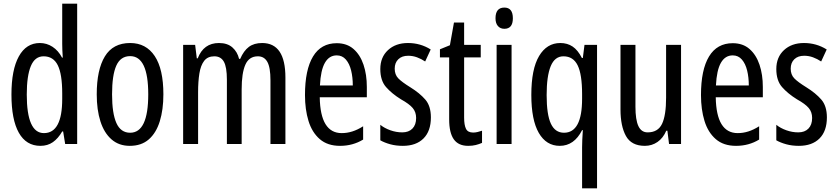

<svg xmlns="http://www.w3.org/2000/svg" viewBox="-20 -780 4531 1040"><path d="M199 10Q122 10 82 -61Q42 -132 42 -268Q42 -402 82 -474.5Q122 -547 196 -547Q233 -547 264.5 -526.5Q296 -506 316 -468H320Q317 -513 317 -542V-760H398V0H333L322 -68H317Q295 -30 266.5 -10Q238 10 199 10ZM218 -59Q317 -59 317 -244V-274Q317 -378 293 -426.5Q269 -475 216 -475Q169 -475 147 -422Q125 -369 125 -268Q125 -59 218 -59Z M865 -269Q865 -186 845.5 -123Q826 -60 786 -25Q746 10 683 10Q624 10 584 -25Q544 -60 524 -122.5Q504 -185 504 -269Q504 -402 548 -474.5Q592 -547 685 -547Q771 -547 818 -476.5Q865 -406 865 -269ZM587 -269Q587 -166 610.5 -113.5Q634 -61 685 -61Q783 -61 783 -269Q783 -476 685 -476Q633 -476 610 -424.5Q587 -373 587 -269Z M1400 -547Q1526 -547 1526 -360V0H1445V-345Q1445 -415 1428 -445Q1411 -475 1377 -475Q1329 -475 1309 -429.5Q1289 -384 1289 -296V0H1209V-348Q1209 -417 1192.5 -446Q1176 -475 1141 -475Q1105 -475 1086 -450.5Q1067 -426 1060 -382Q1053 -338 1053 -281V0H972V-537H1037L1046 -464H1051Q1083 -547 1166 -547Q1212 -547 1239 -523Q1266 -499 1275 -461H1281Q1300 -505 1328 -526Q1356 -547 1400 -547Z M1804 -546Q1859 -546 1895 -514.5Q1931 -483 1949 -429.5Q1967 -376 1967 -309V-253H1712Q1715 -59 1831 -59Q1860 -59 1888.5 -68Q1917 -77 1947 -96V-24Q1891 10 1822 10Q1754 10 1712 -26.5Q1670 -63 1651 -125Q1632 -187 1632 -265Q1632 -402 1675.5 -474Q1719 -546 1804 -546ZM1804 -480Q1763 -480 1740 -440Q1717 -400 1713 -317H1891Q1891 -361 1882 -398Q1873 -435 1853.5 -457.5Q1834 -480 1804 -480Z M2314 -144Q2314 -70 2274 -30Q2234 10 2162 10Q2125 10 2094 1.5Q2063 -7 2040 -20V-104Q2062 -86 2094 -74.5Q2126 -63 2159 -63Q2194 -63 2214 -83.5Q2234 -104 2234 -141Q2234 -173 2215.5 -195Q2197 -217 2152 -242Q2102 -273 2071 -308.5Q2040 -344 2040 -406Q2040 -470 2081.5 -508.5Q2123 -547 2190 -547Q2257 -547 2313 -512L2283 -447Q2262 -461 2239 -469.5Q2216 -478 2191 -478Q2157 -478 2137.5 -459Q2118 -440 2118 -408Q2118 -376 2137 -356Q2156 -336 2203 -307Q2253 -276 2283.5 -241Q2314 -206 2314 -144Z M2543 -62Q2555 -62 2567 -65Q2579 -68 2591 -72V-6Q2575 1 2557 5.5Q2539 10 2516 10Q2463 10 2438 -25.5Q2413 -61 2413 -133V-469H2363V-513L2417 -535L2439 -658H2494V-537H2584V-469H2494V-143Q2494 -103 2504 -82.5Q2514 -62 2543 -62Z M2712 -739Q2758 -739 2758 -681Q2758 -624 2712 -624Q2690 -624 2677 -639Q2664 -654 2664 -681Q2664 -739 2712 -739ZM2751 -537V0H2670V-537Z M3133 18Q3133 1 3134 -22Q3135 -45 3137 -75H3133Q3090 10 3012 10Q2939 10 2898.5 -60Q2858 -130 2858 -266Q2858 -406 2900 -476.5Q2942 -547 3015 -547Q3053 -547 3081.5 -528Q3110 -509 3132 -466H3137L3146 -537H3214V240H3133ZM3035 -61Q3133 -61 3133 -245V-270Q3133 -377 3109 -426Q3085 -475 3032 -475Q2985 -475 2963 -421.5Q2941 -368 2941 -265Q2941 -159 2964 -110Q2987 -61 3035 -61Z M3669 -537V0H3604L3595 -72H3589Q3572 -32 3541.5 -11Q3511 10 3473 10Q3400 10 3370.5 -43.5Q3341 -97 3341 -187V-537H3422V-202Q3422 -131 3438 -97Q3454 -63 3488 -63Q3544 -63 3566 -109Q3588 -155 3588 -251V-537Z M3949 -546Q4004 -546 4040 -514.5Q4076 -483 4094 -429.5Q4112 -376 4112 -309V-253H3857Q3860 -59 3976 -59Q4005 -59 4033.5 -68Q4062 -77 4092 -96V-24Q4036 10 3967 10Q3899 10 3857 -26.5Q3815 -63 3796 -125Q3777 -187 3777 -265Q3777 -402 3820.5 -474Q3864 -546 3949 -546ZM3949 -480Q3908 -480 3885 -440Q3862 -400 3858 -317H4036Q4036 -361 4027 -398Q4018 -435 3998.5 -457.5Q3979 -480 3949 -480Z M4459 -144Q4459 -70 4419 -30Q4379 10 4307 10Q4270 10 4239 1.5Q4208 -7 4185 -20V-104Q4207 -86 4239 -74.5Q4271 -63 4304 -63Q4339 -63 4359 -83.5Q4379 -104 4379 -141Q4379 -173 4360.5 -195Q4342 -217 4297 -242Q4247 -273 4216 -308.5Q4185 -344 4185 -406Q4185 -470 4226.5 -508.5Q4268 -547 4335 -547Q4402 -547 4458 -512L4428 -447Q4407 -461 4384 -469.5Q4361 -478 4336 -478Q4302 -478 4282.5 -459Q4263 -440 4263 -408Q4263 -376 4282 -356Q4301 -336 4348 -307Q4398 -276 4428.5 -241Q4459 -206 4459 -144Z"/></svg>

Font: Noto Sans Thai ExtCond
Style: Regular
Weight: 400
Width: 2
Designer: Monotype Design Team
Foundry: Monotype Imaging Inc.
Version: Version 2.002; ttfautohint (v1.8.4.7-5d5b)